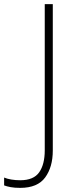

<svg xmlns="http://www.w3.org/2000/svg" viewBox="-114 -785 374 931"><path d="M-16 126Q-43 126 -62 122.5Q-81 119 -94 114V76Q-80 82 -59.5 85.5Q-39 89 -16 89Q49 89 76 50.5Q103 12 103 -56V-765H142V-55Q142 25 105 75.5Q68 126 -16 126Z"/></svg>

Font: Noto Sans Tamil UI ExtraLight
Style: Regular
Weight: 200
Designer: Jelle Bosma - Monotype Design Team
Foundry: Monotype Imaging Inc.
Version: Version 2.004; ttfautohint (v1.8.4.7-5d5b)